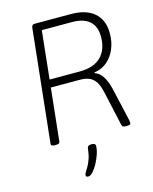

<svg xmlns="http://www.w3.org/2000/svg" viewBox="-134 -788 878 1100"><g transform="rotate(-15 305.0 -237.5)"><path d="M111 2Q100 2 94.5 -1.5Q89 -5 90 -13L161 -681Q162 -691 166.5 -695.5Q171 -700 180 -700H394Q485 -700 533.5 -657.5Q582 -615 582 -536Q582 -486 564.5 -444Q547 -402 515 -375Q483 -348 439 -342L438 -338Q466 -329 484.5 -301Q503 -273 515 -225L560 -28Q561 -22 561.5 -17Q562 -12 562 -9Q562 -3 557 -0.5Q552 2 540 2H531Q522 2 516.5 -1Q511 -4 509 -14L464 -217Q455 -258 440 -281Q425 -304 402 -313.5Q379 -323 347 -323H175L142 -12Q141 -4 136 -1Q131 2 119 2ZM180 -369H359Q442 -369 485 -411.5Q528 -454 528 -531Q528 -591 493 -622.5Q458 -654 389 -654H210ZM252 225Q246 225 241.5 223Q237 221 237 214Q237 207 243.5 196.5Q250 186 259.5 170Q269 154 277.5 129.5Q286 105 290 69Q291 59 297.5 55Q304 51 316 51Q339 51 339 66Q339 88 330 115Q321 142 307.5 167Q294 192 279 208.5Q264 225 252 225Z"/></g></svg>

Font: Asap ExtraLight
Style: Italic
Weight: 250
Italic angle: -6°
Version: Version 3.001